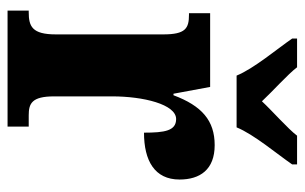

<svg xmlns="http://www.w3.org/2000/svg" viewBox="-169 -637 806 508"><g transform="rotate(90 234.0 -383.0)"><path d="M180 -606H317C335 -651 389 -715 415 -753V-766H339C321 -742 273 -700 248 -673C223 -700 176 -742 158 -766H82V-753C108 -715 162 -651 180 -606ZM8 0H315V-56H285C254 -56 235 -64 235 -123V-277C235 -359 256 -446 295 -446C326 -446 331 -416 331 -361C405 -361 455 -389 455 -455C455 -509 429 -548 364 -548C299 -548 260 -514 232 -439H228L210 -536H15V-480H19C55 -480 71 -471 71 -412V-128C71 -65 50 -56 12 -56H8Z"/></g></svg>

Font: Noto Serif Devanagari ExtraCondensed Black
Style: Regular
Weight: 900
Width: 2
Designer: Universal Thirst, Indian Type Foundry and the Monotype Design Team
Foundry: Monotype Imaging Inc.
Version: Version 2.004